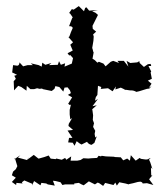

<svg xmlns="http://www.w3.org/2000/svg" viewBox="-20 -541 544 631"><path d="M449 62 463 61 484 67 470 48 481 35 477 36 476 9 481 15 474 -7 469 -18 471 -17 475 -22 464 -17H457L443 -19L439 -22L426 -13L410 -31L407 -13L398 -20L385 -14L377 -24L356 -25V-26H353L328 -27L314 -29L312 -27L304 -29L299 -22L281 -21L270 -20L254 -21L243 -14L249 -16L234 -13H212L214 -27L198 -16L194 -22L183 -16L165 -20L163 -18L143 -20L147 -19L140 -30L126 -25L108 -20H106L91 -32L71 -17L75 -25L69 -15L39 -23L47 -31L26 -17L29 -21L37 5L32 15L23 23L19 35L32 43L19 57L33 67L34 60L54 62L52 58L60 52L86 63L85 69L92 54L113 68L116 60L132 62L137 65L160 69L154 53L163 54L179 58L185 67L194 65H224V62L239 60L248 65L255 68L272 55L292 65L301 59L306 61L319 70L327 58L325 60L353 67L359 59L364 69L372 58L392 62L403 65L404 64L418 61L433 57L441 56C445 57 448 58 449 62ZM296 -437 285 -446 284 -456 302 -492 294 -499 283 -504 302 -508 273 -506 264 -517 260 -515 256 -504 239 -521 223 -510 224 -509 216 -511 207 -498 210 -497 219 -484 217 -481 207 -455C213 -455 218 -454 219 -449L213 -435L208 -421L205 -419L220 -402L211 -394L219 -375L202 -366L208 -358L210 -361L220 -350L216 -332L192 -322L194 -333L180 -328L174 -340L170 -328L141 -327L149 -334L129 -328L119 -335L117 -322L107 -327L81 -333L88 -327H71L56 -323L44 -336C44 -330 42 -326 37 -325L23 -327L20 -303L36 -295L27 -292L32 -282L25 -274L26 -251V-244L40 -259L50 -255L67 -243L68 -259L80 -248H92L102 -251L110 -249L118 -250L121 -248L150 -242L159 -249L162 -258L175 -255L188 -240L192 -253L202 -254L210 -244L213 -235L203 -229L217 -221L204 -200L209 -196L213 -197L209 -180V-165L211 -149L217 -153L206 -134L205 -127L220 -114L202 -112L218 -88H207L204 -73L219 -72L225 -62L232 -77L241 -70L248 -66L266 -75C269 -70 274 -66 281 -65L288 -70L290 -71L298 -93L293 -89L291 -101L293 -111L286 -124L289 -136L285 -147L286 -162L284 -177L283 -182L298 -195L284 -192L302 -216L292 -210L295 -222L300 -229L302 -259L313 -255L311 -249H314L335 -251L350 -241L361 -257L359 -247L377 -253L394 -245L386 -247L407 -244H410C418 -244 423 -242 428 -239L437 -241L463 -249L471 -250L478 -258L469 -252L478 -266L466 -276L479 -282L475 -303L477 -306L468 -324H477L475 -331L466 -330L453 -321L439 -334L438 -340L431 -336L408 -334L396 -341L402 -322L387 -341H366L371 -334L352 -341L344 -338L327 -323L320 -332L305 -338L295 -332H303L292 -343L284 -348L288 -370L287 -369L284 -381L283 -383L287 -407L288 -421L286 -428C289 -431 293 -434 296 -437Z"/></svg>

Font: Charger Distortion
Style: 1
Weight: 400
Designer: Jasper
Foundry: Cannot Into Space Fonts
Version: Version 0.98